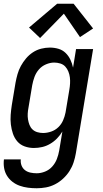

<svg xmlns="http://www.w3.org/2000/svg" viewBox="-29 -782 549 1025"><path d="M167 223Q143 223 120 220Q97 217 76 209.5Q55 202 37.5 188.5Q20 175 8.5 156.5Q-3 138 -7 115.5Q-11 93 -8 69H82Q80 86 86 101.5Q92 117 104.5 126.5Q117 136 133.5 139.5Q150 143 167 143Q189 143 211.5 134Q234 125 250 107Q266 89 274.5 67Q283 45 287 22L304 -80Q292 -60 275.5 -43Q259 -26 238.5 -14Q218 -2 196 3Q174 8 152 8Q126 8 102.5 -0.5Q79 -9 63.5 -27Q48 -45 40 -68.5Q32 -92 29 -117.5Q26 -143 28 -169Q30 -195 34 -221L54 -341Q58 -363 64.5 -386Q71 -409 82.5 -430Q94 -451 110 -470Q126 -489 146.5 -502.5Q167 -516 190.5 -522Q214 -528 237 -528Q261 -528 283 -521.5Q305 -515 321 -499.5Q337 -484 346.5 -464Q356 -444 361 -421L377 -520H468L376 36Q372 60 364 84.5Q356 109 342 131Q328 153 308 171.5Q288 190 264.5 202Q241 214 216 218.5Q191 223 167 223ZM201 -72Q222 -72 244 -79.5Q266 -87 282.5 -103Q299 -119 308 -140Q317 -161 321 -182L341 -302Q344 -319 345 -336Q346 -353 344 -369Q342 -385 336 -400Q330 -415 319.5 -426.5Q309 -438 293 -443Q277 -448 260 -448Q239 -448 216.5 -438.5Q194 -429 178.5 -411Q163 -393 155 -371Q147 -349 143 -327L123 -207Q120 -192 119 -176Q118 -160 120.5 -144.5Q123 -129 128.5 -115Q134 -101 144.5 -91Q155 -81 170 -76.5Q185 -72 201 -72ZM185 -579 126 -635 276 -762H364L468 -630L398 -584L312 -709Z"/></svg>

Font: Iosevka SS04 Medium Oblique
Style: Regular
Weight: 500
Italic angle: -9°
Monospace: yes
Designer: Belleve Invis
Foundry: Belleve Invis
Version: Version 19.0.0; ttfautohint (v1.8.4)